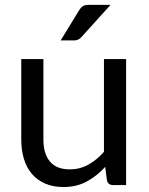

<svg xmlns="http://www.w3.org/2000/svg" viewBox="-20 -744 598 772"><path d="M487 -506.5V0H434Q415 0 410 -18.5L403 -73Q370 -36.5 329 -14.2Q288 8 235 8Q193.5 8 161.8 -5.8Q130 -19.5 108.5 -44.5Q87 -69.5 76.2 -105Q65.5 -140.5 65.5 -183.5V-506.5H154.5V-183.5Q154.5 -126 180.8 -94.5Q207 -63 261 -63Q300.5 -63 334.8 -81.8Q369 -100.5 398 -133.5V-506.5ZM424.5 -724.5 308 -595.5Q301 -588 294.2 -584.8Q287.5 -581.5 277 -581.5H224L298 -702.5Q305 -714 313.2 -719.2Q321.5 -724.5 337.5 -724.5Z"/></svg>

Font: Lato-Regular
Style: Regular
Weight: 400
Designer: Lukasz Dziedzic with Adam Twardoch and Botio Nikoltchev
Foundry: tyPoland Lukasz Dziedzic
Version: Version 2.015; 2015-08-06; http://www.latofonts.com/